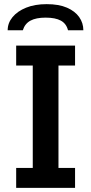

<svg xmlns="http://www.w3.org/2000/svg" viewBox="-20 -906 440 926"><path d="M58 0V-96H138V-590H58V-686H342V-590H262V-96H342V0ZM17 -760Q17 -795 40.5 -823.5Q64 -852 106 -869Q148 -886 205 -886Q264 -886 303 -869Q342 -852 362 -823.5Q382 -795 382 -760H308Q300 -792 273.5 -806.5Q247 -821 200 -821Q154 -821 127 -806.5Q100 -792 90 -760Z"/></svg>

Font: Chivo Medium
Style: Regular
Weight: 500
Designer: Hector Gatti
Foundry: Omnibus-Type
Version: Version 2.002